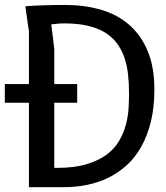

<svg xmlns="http://www.w3.org/2000/svg" viewBox="-20 -776 690 796"><path d="M0 -427.5H100V-645L85 -750Q100.5 -751.5 122 -752.5Q143.5 -753.5 166.2 -754.2Q189 -755 211.2 -755.2Q233.5 -755.5 250 -755.5Q329.5 -755.5 397.2 -736Q465 -716.5 514.5 -674Q564 -631.5 592 -565Q620 -498.5 620 -405Q620 -332 606 -273.8Q592 -215.5 567.2 -170.5Q542.5 -125.5 507.8 -93.2Q473 -61 431.2 -40.2Q389.5 -19.5 342.5 -9.8Q295.5 0 245.5 0H100V-350H0ZM205 -575V-427.5H300V-350H205V-80H215Q287.5 -80 338 -95Q388.5 -110 421.8 -134.8Q455 -159.5 473.8 -191.8Q492.5 -224 501.8 -258.5Q511 -293 513 -327Q515 -361 515 -390Q515 -432.5 510.5 -470.5Q506 -508.5 494.5 -540.5Q483 -572.5 463.5 -598.2Q444 -624 414 -642Q384 -660 342.5 -669.5Q301 -679 245.5 -679Q237.5 -679 228.5 -678.5Q219.5 -678 211.5 -677L192.5 -675Z"/></svg>

Font: B612 Mono
Style: Regular
Weight: 400
Version: Version 1.005